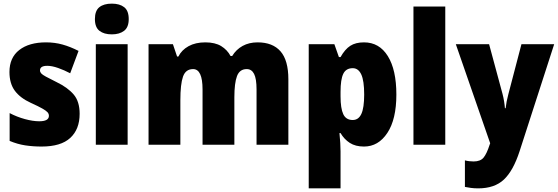

<svg xmlns="http://www.w3.org/2000/svg" viewBox="-20 -796 3069 1056"><path d="M418 -170Q418 -85 366.5 -37.5Q315 10 209 10Q161 10 118.5 3.5Q76 -3 33 -21V-174Q73 -153 117 -141Q161 -129 196 -129Q249 -129 249 -159Q249 -170 241.5 -178.5Q234 -187 213 -199Q192 -211 150 -230Q91 -257 61.5 -297Q32 -337 32 -400Q32 -479 86 -521Q140 -563 233 -563Q281 -563 324 -551Q367 -539 412 -516L366 -393Q334 -410 300 -422Q266 -434 240 -434Q200 -434 200 -409Q200 -400 206.5 -392.5Q213 -385 232.5 -374.5Q252 -364 292 -344Q352 -315 385 -276.5Q418 -238 418 -170Z M595 -776Q638 -776 663 -756.5Q688 -737 688 -691Q688 -646 662.5 -626.5Q637 -607 595 -607Q552 -607 527 -626.5Q502 -646 502 -691Q502 -737 526.5 -756.5Q551 -776 595 -776ZM682 -553V0H507V-553Z M1397 -563Q1480 -563 1523 -513.5Q1566 -464 1566 -360V0H1391V-304Q1391 -363 1377.5 -389.5Q1364 -416 1337 -416Q1298 -416 1283.5 -377.5Q1269 -339 1269 -261V0H1094V-304Q1094 -416 1042 -416Q1001 -416 986.5 -374.5Q972 -333 972 -245V0H797V-553H931L954 -485H961Q979 -521 1017 -542Q1055 -563 1109 -563Q1163 -563 1196.5 -542.5Q1230 -522 1248 -488H1257Q1279 -524 1314.5 -543.5Q1350 -563 1397 -563Z M1982 -563Q2066 -563 2113 -487.5Q2160 -412 2160 -276Q2160 -140 2110.5 -65Q2061 10 1982 10Q1935 10 1904 -10Q1873 -30 1853 -64H1847Q1850 -34 1851.5 -9.5Q1853 15 1853 36V240H1678V-553H1819L1844 -482H1853Q1877 -525 1906.5 -544Q1936 -563 1982 -563ZM1920 -421Q1883 -421 1868 -390Q1853 -359 1853 -291V-266Q1853 -200 1868 -168Q1883 -136 1920 -136Q1952 -136 1967.5 -169.5Q1983 -203 1983 -276Q1983 -352 1967 -386.5Q1951 -421 1920 -421Z M2429 0H2254V-760H2429Z M2487 -553H2670L2744 -279Q2749 -260 2752.5 -238.5Q2756 -217 2757 -201H2761Q2763 -219 2766.5 -237.5Q2770 -256 2776 -278L2848 -553H3028L2838 35Q2803 143 2751.5 191.5Q2700 240 2610 240Q2588 240 2570 237.5Q2552 235 2537 232V86Q2559 92 2585 92Q2622 92 2639.5 71Q2657 50 2673 0L2676 -8Z"/></svg>

Font: Noto Sans Oriya Cond Blk
Style: Regular
Weight: 900
Width: 3
Designer: Amélie Bonet and Sol Matas
Foundry: Google LLC
Version: Version 2.006; ttfautohint (v1.8.4.7-5d5b)